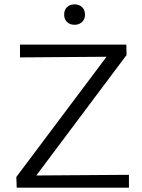

<svg xmlns="http://www.w3.org/2000/svg" viewBox="-20 -863 654 883"><path d="M55 -49 470 -602 72 -599V-658H561L562 -610L147 -56L573 -59V0H57ZM275 -796Q275 -817 288 -830Q301 -843 323 -843Q344 -843 357.5 -830Q371 -817 371 -796Q371 -775 357.5 -762Q344 -749 323 -749Q301 -749 288 -762Q275 -775 275 -796Z"/></svg>

Font: LXGW Bright GB
Style: Regular
Weight: 400
Designer: Christian Thalmann (Catharsis Fonts)
Foundry: LXGW / Christian Thalmann (Catharsis Fonts) / Fontworks Inc.
Version: Version 5.510